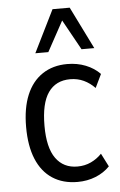

<svg xmlns="http://www.w3.org/2000/svg" viewBox="-53 -777 517 824"><g transform="rotate(-5 205.0 -365.0)"><path d="M248 9Q185 9 140 -20.5Q95 -50 71.5 -106.5Q48 -163 48 -245Q48 -326 71.5 -382.5Q95 -439 140 -469Q185 -499 247 -499Q290 -499 326.5 -484.5Q363 -470 388 -444L360 -386Q339 -408 312.5 -420.5Q286 -433 254 -433Q192 -433 159.5 -386.5Q127 -340 127 -243Q127 -149 160 -103Q193 -57 253 -57Q285 -57 311.5 -69.5Q338 -82 358 -103L387 -46Q362 -20 326 -5.5Q290 9 248 9ZM115 -557 205 -739H279L369 -557H314L242 -687L171 -557Z"/></g></svg>

Font: Nunito Sans 10pt Condensed
Style: Regular
Weight: 400
Width: 3
Designer: Vernon Adams
Foundry: Vernon Adams
Version: Version 3.101;gftools[0.9.27]